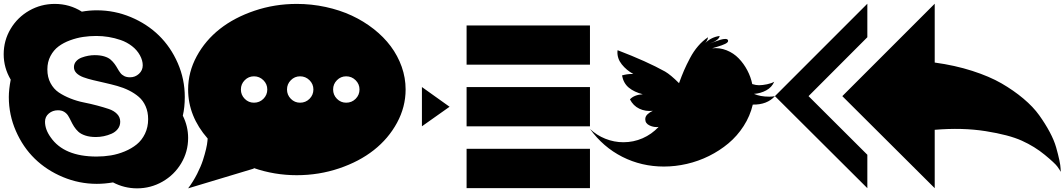

<svg xmlns="http://www.w3.org/2000/svg" viewBox="-20 -821 5771 1041"><path d="M783.2 -174.8Q783.2 -213.9 769.5 -244.9Q755.9 -275.9 732.4 -295.9Q709 -315.9 679 -330.8Q648.9 -345.7 615.5 -355Q582 -364.3 548.6 -371.8Q515.1 -379.4 485.1 -386.5Q455.1 -393.6 431.6 -402.3Q408.2 -411.1 394.5 -424.8Q380.9 -438.5 380.9 -457Q380.9 -475.1 392.6 -488.5Q404.3 -502 422.6 -508.8Q440.9 -515.6 458.7 -518.8Q476.6 -522 493.2 -522Q522.9 -522 544.9 -515.4Q566.9 -508.8 579.3 -498Q591.8 -487.3 601.1 -474.6Q610.4 -461.9 617.4 -449.2Q624.5 -436.5 632.6 -425.8Q640.6 -415 653.8 -408.4Q667 -401.9 685.1 -401.9Q712.9 -401.9 733.4 -420.7Q753.9 -439.5 753.9 -466.8Q753.9 -493.2 738.8 -521Q723.1 -549.8 695.6 -571Q668 -592.3 634.8 -603.8Q601.6 -615.2 568.6 -620.6Q535.6 -626 502 -626Q465.8 -626 430.9 -620.8Q396 -615.7 360.1 -602.5Q324.2 -589.4 297.4 -569.3Q270.5 -549.3 253.7 -517.3Q236.8 -485.4 236.8 -444.8Q236.8 -402.3 253.9 -370.4Q271 -338.4 298.6 -319.8Q326.2 -301.3 361.8 -287.1Q397.5 -272.9 434.3 -265.6Q471.2 -258.3 506.8 -248.8Q542.5 -239.3 570.1 -230Q597.7 -220.7 614.7 -203.1Q631.8 -185.5 631.8 -161.1Q631.8 -138.7 618.7 -121.8Q605.5 -105 584.7 -95.9Q564 -86.9 542.5 -82.5Q521 -78.1 500 -78.1Q466.8 -78.1 442.6 -86.2Q418.5 -94.2 404.8 -106.9Q391.1 -119.6 381.3 -135Q371.6 -150.4 364.3 -166Q356.9 -181.6 348.9 -194.3Q340.8 -207 327.1 -215.1Q313.5 -223.1 293.9 -223.1Q265.6 -223.1 244.9 -205.8Q224.1 -188.5 224.1 -161.1Q224.1 -118.7 254.9 -76.2Q327.1 27.8 503.9 27.8Q543.5 27.8 581.5 21.5Q619.6 15.1 656.5 -0.2Q693.4 -15.6 721.2 -38.1Q749 -60.5 766.1 -95.9Q783.2 -131.3 783.2 -174.8ZM1000 -73.2Q1000 1.5 962.4 64.5Q924.8 127.4 861.1 163.8Q797.4 200.2 723.1 200.2Q654.3 200.2 592.8 168Q546.9 175.8 504.9 175.8Q409.2 175.8 321 138.9Q232.9 102.1 168.7 39.6Q104.5 -22.9 66.2 -110.6Q27.8 -198.2 27.8 -294.9Q27.8 -335.4 38.1 -389.2Q0 -453.6 0 -526.9Q0 -601.6 37.6 -664.6Q75.2 -727.5 138.9 -763.7Q202.6 -799.8 276.9 -799.8Q357.4 -799.8 423.8 -757.8Q463.9 -765.1 504.9 -765.1Q601.1 -765.1 689.2 -728.3Q777.3 -691.4 841.6 -628.7Q905.8 -565.9 943.8 -478.8Q981.9 -391.6 981.9 -294.9Q981.9 -239.3 971.2 -193.8Q1000 -136.2 1000 -73.2Z M1429.2 -335.9Q1429.2 -365.2 1408 -386.2Q1386.7 -407.2 1356.9 -407.2Q1327.6 -407.2 1306.9 -386.2Q1286.1 -365.2 1286.1 -335.9Q1286.1 -306.2 1306.9 -285.2Q1327.6 -264.2 1356.9 -264.2Q1387.2 -264.2 1408.2 -285.2Q1429.2 -306.2 1429.2 -335.9ZM1679.2 -335.9Q1679.2 -365.2 1658 -386.2Q1636.7 -407.2 1606.9 -407.2Q1577.6 -407.2 1556.9 -386.2Q1536.1 -365.2 1536.1 -335.9Q1536.1 -306.2 1556.9 -285.2Q1577.6 -264.2 1606.9 -264.2Q1637.2 -264.2 1658.2 -285.2Q1679.2 -306.2 1679.2 -335.9ZM1929.2 -335.9Q1929.2 -365.2 1908 -386.2Q1886.7 -407.2 1856.9 -407.2Q1827.6 -407.2 1806.9 -386.2Q1786.1 -365.2 1786.1 -335.9Q1786.1 -306.2 1806.9 -285.2Q1827.6 -264.2 1856.9 -264.2Q1887.2 -264.2 1908.2 -285.2Q1929.2 -306.2 1929.2 -335.9ZM2179.2 -335.9Q2179.2 -241.2 2132.6 -155.3Q2085.9 -69.3 2006.8 -7.1Q1927.7 55.2 1818.4 92Q1709 128.9 1588.9 128.9Q1467.8 128.9 1355 89.8L1356.9 92.8L1000 200.2Q1027.8 163.1 1048.8 121.6Q1069.8 80.1 1080.3 47.4Q1090.8 14.6 1097.2 -12.7Q1103.5 -40 1104.5 -54.7L1106 -69.8Q1000 -190.9 1000 -335.9Q1000 -430.2 1046.6 -516.1Q1093.3 -602.1 1172.1 -664.1Q1251 -726.1 1360.1 -762.9Q1469.2 -799.8 1588.9 -799.8Q1668.9 -799.8 1745.6 -783.2Q1822.3 -766.6 1887 -736.6Q1951.7 -706.5 2006.1 -663.8Q2060.5 -621.1 2098.6 -570.1Q2136.7 -519 2158 -459Q2179.2 -398.9 2179.2 -335.9Z M2267.6 -349.1 2417.5 -242.2 2267.6 -136.2ZM3178.7 -14.2V199.2H2509.8V-14.2ZM3178.7 -349.1V-136.2H2509.8V-349.1ZM3178.7 -683.1V-470.2H2509.8V-683.1Z M4181.6 -299.8Q4138.7 -252.4 4061.5 -253.9Q4046.9 -191.9 4012 -137.7Q3977.1 -83.5 3929.4 -43.7Q3881.8 -3.9 3824.2 24.7Q3766.6 53.2 3704.1 67.6Q3641.6 82 3579.6 82Q3458.5 82 3354.2 29.3Q3250 -23.4 3178.7 -122.1Q3214.4 -87.9 3262 -68.8Q3309.6 -49.8 3359.9 -49.8Q3414.6 -49.8 3463.9 -71.3Q3513.2 -92.8 3550.8 -132.8Q3526.9 -129.4 3502.7 -140.4Q3478.5 -151.4 3478.5 -174.8Q3478.5 -189.9 3490.7 -201.4Q3502.9 -212.9 3519.5 -220.2Q3479.5 -215.8 3446.3 -231.7Q3413.1 -247.6 3395.5 -282.2Q3417.5 -306.6 3464.8 -310.1Q3418.5 -321.8 3389.4 -345.7Q3360.4 -369.6 3352.5 -412.1Q3379.9 -419.9 3405.8 -419.9H3413.6Q3376.5 -440.4 3351.3 -471.9Q3326.2 -503.4 3327.6 -541L3328.6 -548.8Q3487.8 -487.8 3585.9 -433.1Q3616.2 -415.5 3661.6 -370.1Q3676.3 -410.6 3689 -439.9Q3701.7 -469.2 3721.2 -506.1Q3740.7 -543 3765.4 -571.5Q3790 -600.1 3818.8 -619.1Q3817.4 -603.5 3803.7 -587.9Q3837.4 -620.1 3881.8 -626Q3878.9 -603 3828.6 -585Q3835.9 -587.4 3854.2 -594.5Q3872.6 -601.6 3887 -605.7Q3901.4 -609.9 3912.6 -609.9Q3927.7 -609.9 3927.7 -599.1Q3927.7 -590.8 3911.6 -583Q3895.5 -575.2 3868.7 -567.4Q3841.8 -559.6 3840.8 -559.1Q3881.8 -563.5 3919.7 -548.3Q3957.5 -533.2 3985.1 -504.6Q4012.7 -476.1 4031.7 -439.9Q4050.8 -403.8 4058.6 -365.2Q4078.6 -358.9 4094.7 -358.9Q4113.8 -358.9 4138.4 -364Q4163.1 -369.1 4177.7 -377.9Q4165 -347.7 4134.5 -331.1Q4104 -314.5 4067.9 -312Q4101.6 -296.9 4150.9 -296.9Q4167 -296.9 4181.6 -299.8Z M5047.9 -800.8V-481.9Q5157.7 -466.8 5251.2 -436.8Q5344.7 -406.7 5410.2 -368.9Q5475.6 -331.1 5528.8 -286.4Q5582 -241.7 5614.7 -195.8Q5647.5 -149.9 5671.4 -105.2Q5695.3 -60.5 5706.3 -21.7Q5717.3 17.1 5723.6 46.9Q5730 76.7 5730.5 93.8L5731.4 110.8Q5725.6 99.6 5712.4 81.5Q5699.2 63.5 5644.8 18.6Q5590.3 -26.4 5520.5 -58.1Q5450.7 -89.8 5324.2 -109.9Q5197.8 -129.9 5047.9 -117.2V199.2L4546.9 -299.8ZM4682.6 -800.8V-619.1L4363.8 -299.8L4682.6 18.1V199.2L4181.6 -299.8Z"/></svg>

Font: Web Symbols
Style: Regular
Weight: 400
Designer: Igor Kiselev
Foundry: Just Be Nice studio
Version: Version 1.000;PS 001.001;hotconv 1.0.56